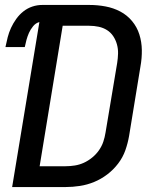

<svg xmlns="http://www.w3.org/2000/svg" viewBox="-20 -755 640 775"><path d="M29 0 139 -666Q124 -662 113.5 -649Q103 -636 97 -622.5Q91 -609 87 -594.5Q83 -580 80 -565H2Q6 -585 11 -604.5Q16 -624 24.5 -642.5Q33 -661 45.5 -678.5Q58 -696 74.5 -709Q91 -722 110.5 -728.5Q130 -735 150 -735H341Q374 -735 406 -729Q438 -723 465.5 -708.5Q493 -694 513 -670Q533 -646 542.5 -616Q552 -586 552.5 -553Q553 -520 547 -487L501 -206Q496 -177 486 -148.5Q476 -120 457 -95Q438 -70 413 -51Q388 -32 360 -20.5Q332 -9 302.5 -4.5Q273 0 245 0ZM140 -84H245Q263 -84 282 -87Q301 -90 318.5 -98Q336 -106 352 -119Q368 -132 379.5 -148.5Q391 -165 397 -183Q403 -201 406 -220L453 -501Q456 -520 456.5 -539Q457 -558 452 -576Q447 -594 437 -609Q427 -624 412 -633.5Q397 -643 378.5 -647Q360 -651 340 -651H233Z"/></svg>

Font: Iosevka Md Ex Obl
Style: Regular
Weight: 500
Width: 7
Italic angle: -9°
Monospace: yes
Designer: Belleve Invis
Foundry: Belleve Invis
Version: Version 32.5.0; ttfautohint (v1.8.4)